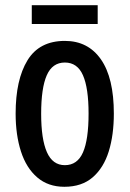

<svg xmlns="http://www.w3.org/2000/svg" viewBox="-20 -707 498 737"><path d="M417 -271Q417 -189 397.5 -126Q378 -63 336 -26.5Q294 10 227 10Q165 10 123 -26Q81 -62 60.5 -125.5Q40 -189 40 -271Q40 -401 85.5 -475.5Q131 -550 229 -550Q318 -550 367.5 -479Q417 -408 417 -271ZM138 -270Q138 -173 160 -123Q182 -73 229 -73Q277 -73 298.5 -122Q320 -171 320 -271Q320 -369 298.5 -418Q277 -467 229 -467Q181 -467 159.5 -418Q138 -369 138 -270ZM355 -687V-615H102V-687Z"/></svg>

Font: Noto Sans ExtraCondensed Medium
Style: Regular
Weight: 500
Width: 2
Designer: Monotype Design Team
Foundry: Monotype Imaging Inc.
Version: Version 2.013; ttfautohint (v1.8.4.7-5d5b)